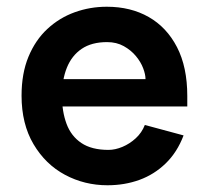

<svg xmlns="http://www.w3.org/2000/svg" viewBox="-20 -537 624 570"><path d="M299 13Q231 13 173 -18Q115 -49 79.5 -109Q44 -169 44 -253Q44 -319 64.5 -368.5Q85 -418 120.5 -451Q156 -484 201.5 -500.5Q247 -517 297 -517Q368 -517 421.5 -486.5Q475 -456 505.5 -397Q536 -338 536 -252V-221H141L140 -302H412Q412 -316 405 -334.5Q398 -353 383.5 -370.5Q369 -388 347.5 -400Q326 -412 298 -412Q252 -412 222.5 -392Q193 -372 178.5 -336Q164 -300 164 -252Q164 -206 177.5 -169.5Q191 -133 221.5 -112.5Q252 -92 302 -92Q322 -92 343.5 -101Q365 -110 383 -126.5Q401 -143 410 -166L525 -135Q506 -85 472 -52Q438 -19 394 -3Q350 13 299 13Z"/></svg>

Font: Inclusive Sans SemiBold
Style: Regular
Weight: 600
Designer: Olivia King
Foundry: Olivia King
Version: Version 2.004